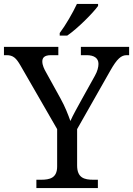

<svg xmlns="http://www.w3.org/2000/svg" viewBox="-25 -951 673 971"><path d="M277 -784V-771H315C368 -807 446 -886 471 -921V-931H364C343 -886 306 -822 277 -784ZM159 0H470V-42H447C402 -42 365 -51 365 -114V-298L533 -594C567 -654 588 -672 616 -672H628V-714H384V-672H413C451 -672 473 -657 473 -628C473 -612 468 -591 455 -568L391 -453C368 -411 343 -367 331 -339C320 -370 304 -412 281 -453L207 -587C199 -601 189 -621 189 -640C189 -657 197 -672 233 -672H270V-714H-5V-672H8C42 -672 57 -657 79 -619L264 -298V-109C264 -50 226 -42 182 -42H159Z"/></svg>

Font: Noto Fangsong KSS Rotated
Style: Regular
Weight: 400
Designer: LIU Zhao, ZHANG Congyu, Kushim JIANG
Foundry: Guyu Beijing Co. Ltd.
Version: Version 1.000;November 16, 2022;FontCreator 11.5.0.2427 64-b